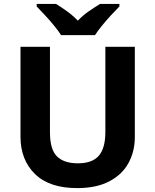

<svg xmlns="http://www.w3.org/2000/svg" viewBox="-20 -954 796 984"><path d="M671 -714V-252Q671 -178 638.5 -118.5Q606 -59 540 -24.5Q474 10 375 10Q233 10 159 -62.5Q85 -135 85 -254V-714H236V-277Q236 -188 272 -152.5Q308 -117 379 -117Q453 -117 486.5 -156Q520 -195 520 -278V-714ZM293 -774Q279 -796 256.5 -823.5Q234 -851 210 -876.5Q186 -902 168 -921V-934H267Q293 -918 323 -896.5Q353 -875 379 -848Q404 -875 435.5 -896.5Q467 -918 493 -934H592V-921Q574 -903 550 -877Q526 -851 503.5 -823.5Q481 -796 467 -774Z"/></svg>

Font: Noto Sans
Style: Bold
Weight: 700
Designer: Monotype Design Team
Foundry: Monotype Imaging Inc.
Version: Version 2.000;GOOG;noto-source:20170915:90ef993387c0; ttfaut